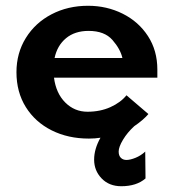

<svg xmlns="http://www.w3.org/2000/svg" viewBox="-20 -471 601 665"><path d="M37 -221Q37 -287 69.5 -339.5Q102 -392 158.5 -421.5Q215 -451 285 -451Q350 -451 405 -423.5Q460 -396 492.5 -346Q525 -296 525 -230V-202H167Q174 -148 206 -116Q238 -84 283 -84Q327 -84 362.5 -100Q398 -116 418 -141L494 -76Q476 -55 445 -34Q421 -12 406 13Q391 38 391 54Q391 68 398.5 75.5Q406 83 418 83Q431 83 449.5 75.5Q468 68 483 54L484 147Q453 174 400 174Q358 174 332 147Q306 120 306 82Q306 45 328 6Q309 9 288 9Q216 9 159 -19.5Q102 -48 69.5 -100Q37 -152 37 -221ZM404 -270Q397 -301 369.5 -332.5Q342 -364 287 -364Q239 -364 208.5 -338.5Q178 -313 169 -270Z"/></svg>

Font: Teachers SemiBold
Style: Regular
Weight: 600
Designer: Alfredo Marco Pradil & Chank Diesel
Version: Version 0.009